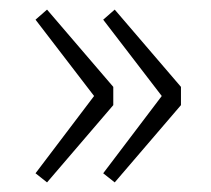

<svg xmlns="http://www.w3.org/2000/svg" viewBox="-20 -452 439 400"><path d="M78 -72 54 -91 176 -252 54 -411 78 -432 216 -271V-233ZM219 -72 195 -91 317 -252 195 -411 219 -432 357 -271V-233Z"/></svg>

Font: Toshiba Sans Light
Style: Regular
Weight: 300
Designer: Paul D. Hunt
Foundry: Toshiba Corporation
Version: Version 2.020;PS 2.0;hotconv 1.0.86;makeotf.lib2.5.63406